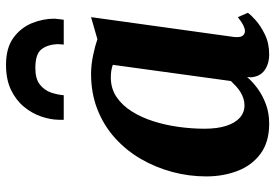

<svg xmlns="http://www.w3.org/2000/svg" viewBox="-155 -727 892 622"><g transform="rotate(-90 291.0 -416.0)"><path d="M482.5 -106Q480 -85.5 485.5 -77Q491 -68.5 501.5 -68.5Q509 -68.5 519.5 -73.5Q530 -78.5 546.5 -91.5L560.5 -59Q555 -50.5 536.8 -34Q518.5 -17.5 490.2 -3.8Q462 10 426 10Q395 10 374.2 -5Q353.5 -20 351.5 -50L352.5 -61.5Q337 -43.5 314.8 -27.2Q292.5 -11 264.2 -0.5Q236 10 201 10Q142 10 104.2 -17.8Q66.5 -45.5 48.5 -92Q30.5 -138.5 30.5 -194Q30.5 -250 45 -304Q59.5 -358 87 -405.5Q114.5 -453 155 -489.5Q195.5 -526 247.8 -546.5Q300 -567 363 -567Q391 -567 422.2 -560.5Q453.5 -554 475 -546.5L546.5 -567ZM392 -496.5Q382.5 -500 372.2 -501.5Q362 -503 351.5 -503Q315.5 -503 288.2 -484.8Q261 -466.5 241.2 -435.2Q221.5 -404 209 -364.5Q196.5 -325 190.8 -282.5Q185 -240 185 -199.5Q185 -158.5 194.2 -129.5Q203.5 -100.5 220.5 -85.2Q237.5 -70 260.5 -70Q272.5 -70 283.2 -73.5Q294 -77 304 -83.2Q314 -89.5 322.8 -97.5Q331.5 -105.5 339.5 -114ZM214 -655.5Q214 -660 213.8 -664Q213.5 -668 214 -672.5Q214.5 -699 224.5 -728.5Q234.5 -758 255.8 -784Q277 -810 310.5 -826.2Q344 -842.5 392 -842.5Q446.5 -842.5 479.2 -818.8Q512 -795 526.8 -759Q541.5 -723 541.5 -686Q541 -679 540 -670.5Q539 -662 538 -655.5H457.5Q458 -661 458.5 -666Q459 -671 459 -676.5Q457.5 -708 442.2 -727.8Q427 -747.5 381.5 -747.5Q346.5 -747.5 328 -732.8Q309.5 -718 302.2 -696.8Q295 -675.5 293.5 -655.5Z"/></g></svg>

Font: Merriweather 20pt ExtraBold
Style: Italic
Weight: 800
Italic angle: -7.8°
Version: Version 2.101